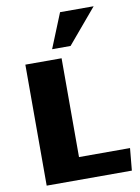

<svg xmlns="http://www.w3.org/2000/svg" viewBox="-103 -1043 809 1111"><g transform="rotate(-10 301.5 -487.5)"><path d="M79.1 0V-710.9H292V-130.4H591.8L579.6 0ZM247.1 -772 329.6 -975.1H526.9L355.5 -772Z"/></g></svg>

Font: Comme Black
Style: Regular
Weight: 900
Version: Version 1.000;gftools[0.9.27]